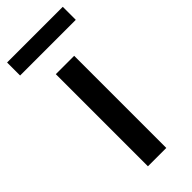

<svg xmlns="http://www.w3.org/2000/svg" viewBox="-231 -724 762 762"><g transform="rotate(-45 150.0 -343.0)"><path d="M98.5 0V-517H201.5V0ZM-5.5 -613.5V-686.5H307V-613.5Z"/></g></svg>

Font: Public Sans Thin Medium
Style: Regular
Weight: 500
Version: Version 2.001